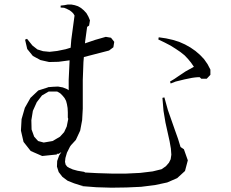

<svg xmlns="http://www.w3.org/2000/svg" viewBox="-20 -826 1040 864"><path d="M268.6 -231.4 280.3 -256.8 287.1 -291 285.2 -296.9V-320.3L284.2 -339.8L281.2 -357.4L277.3 -372.1L270.5 -384.8L261.7 -395.5L251 -406.2L237.3 -414.1H199.2L168.9 -396.5L145.5 -366.2L127.9 -327.1L121.1 -285.2L122.1 -243.2L133.8 -210.9L151.4 -191.4L176.8 -184.6L216.8 -191.4L250 -210.9ZM885.7 -471.7 878.9 -478.5H869.1L857.4 -477.5L843.8 -475.6L810.5 -468.8L770.5 -459L748 -450.2L745.1 -459L764.6 -470.7L783.2 -483.4L815.4 -504.9L843.8 -520.5L852.5 -525.4L839.8 -543.9L826.2 -560.5L810.5 -577.1L792 -591.8L770.5 -606.4L747.1 -621.1L720.7 -634.8L692.4 -648.4L694.3 -658.2L727.5 -653.3L757.8 -646.5L786.1 -637.7L812.5 -626L836.9 -612.3L859.4 -596.7L879.9 -579.1L898.4 -559.6L914.1 -537.1L926.8 -512.7V-489.3L910.2 -471.7ZM470.7 -598.6 357.4 -569.3 355.5 -546.9 352.5 -465.8V-336.9L349.6 -285.2L340.8 -238.3L321.3 -196.3L299.8 -172.9L294.9 -166L281.2 -138.7L274.4 -115.2L272.5 -97.7L275.4 -85L282.2 -76.2L292 -70.3L307.6 -63.5L329.1 -57.6L358.4 -52.7L363.3 -49.8L417 -46.9L482.4 -44.9H547.9L610.4 -47.9L667 -54.7L707 -64.5L726.6 -78.1L740.2 -93.8L748 -109.4L751 -129.9L749 -157.2L743.2 -190.4L724.6 -274.4L715.8 -327.1L710.9 -385.7L719.7 -387.7L735.4 -331.1L767.6 -239.3L781.2 -201.2L792 -166L793 -164.1L807.6 -154.3L825.2 -104.5L812.5 -56.6L777.3 -24.4L732.4 -4.9L677.7 6.8L615.2 14.6L549.8 17.6L481.4 18.6L414.1 16.6L350.6 11.7V8.8L347.7 9.8L313.5 -1L284.2 -12.7L260.7 -30.3L244.1 -51.8L236.3 -76.2L237.3 -101.6L246.1 -126L255.9 -141.6L244.1 -133.8H235.4L236.3 -130.9L169.9 -124L118.2 -146.5L85.9 -187.5L74.2 -238.3L77.1 -290L91.8 -340.8L117.2 -385.7L152.3 -418.9L195.3 -432.6V-433.6L218.8 -435.5L241.2 -436.5L262.7 -432.6L282.2 -424.8L289.1 -419.9V-466.8L293 -549.8V-554.7L287.1 -553.7L243.2 -547.9L201.2 -546.9L162.1 -555.7L127.9 -574.2L102.5 -605.5L92.8 -647.5L101.6 -651.4L126 -621.1L148.4 -603.5L173.8 -595.7L203.1 -592.8L237.3 -596.7L275.4 -604.5L297.9 -611.3L300.8 -647.5L315.4 -755.9L314.5 -757.8L309.6 -765.6L302.7 -772.5L293.9 -779.3L282.2 -785.2L268.6 -791L252.9 -792V-800.8L269.5 -802.7L285.2 -805.7H300.8L316.4 -802.7L331.1 -797.9L344.7 -790L357.4 -779.3L369.1 -766.6L377.9 -751L384.8 -734.4L380.9 -710.9L372.1 -705.1L363.3 -640.6L362.3 -630.9L408.2 -646.5L456.1 -660.2L479.5 -656.2L494.1 -637.7L490.2 -613.3Z"/></svg>

Font: Kurinto Seri
Style: Regular
Weight: 400
Designer: Kurinto was developed by Clint Goss from a range of fonts that are compatible with the SIL Open Font License Version 1.1
Foundry: Clinton F. Goss
Version: Version 2.196; July 25, 2020